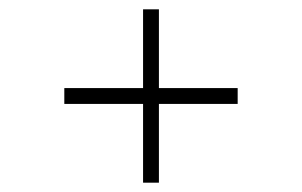

<svg xmlns="http://www.w3.org/2000/svg" viewBox="-20 -519 648 412"><path d="M287 -127V-296H118V-330H287V-499H321V-330H490V-296H321V-127Z"/></svg>

Font: Be Vietnam Pro Thin
Style: Regular
Weight: 100
Designer: Lam Bao, Tony Le, Vietanh Nguyen
Foundry: Yellow Type Foundry
Version: Version 1.002; ttfautohint (v1.8.3)